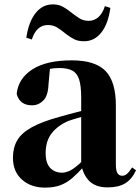

<svg xmlns="http://www.w3.org/2000/svg" viewBox="-20 -838 640 875"><path d="M185 17Q121 17 80 -19.5Q39 -56 39 -119Q39 -165 58.5 -198.5Q78 -232 125 -258Q172 -284 253 -306Q291 -317 342.5 -330Q394 -343 434 -353V-327Q394 -317 354.5 -306Q315 -295 292 -287Q243 -266 215.5 -230.5Q188 -195 188 -140Q188 -95 208.5 -73Q229 -51 263 -51Q276 -51 292.5 -57.5Q309 -64 331.5 -82.5Q354 -101 385 -136L404 -80H363Q335 -49 310.5 -27.5Q286 -6 256.5 5.5Q227 17 185 17ZM471 16Q416 16 387 -13Q358 -42 350 -91V-93V-393Q350 -445 341 -474.5Q332 -504 310 -516Q288 -528 250 -528Q226 -528 200 -523Q174 -518 136 -505L208 -529L201 -453Q199 -401 177 -379.5Q155 -358 126 -358Q70 -358 56 -410Q63 -480 127 -521.5Q191 -563 307 -563Q414 -563 461 -514.5Q508 -466 508 -357V-88Q508 -60 515.5 -48.5Q523 -37 537 -37Q548 -37 558 -45Q568 -53 582 -75L600 -62Q581 -21 550.5 -2.5Q520 16 471 16ZM100 -666Q110 -737 141.5 -777.5Q173 -818 221 -818Q247 -818 266 -807.5Q285 -797 301 -784Q320 -769 339.5 -756Q359 -743 384 -743Q410 -743 429 -760.5Q448 -778 458 -810L483 -802Q473 -729 441.5 -689.5Q410 -650 363 -650Q335 -650 316.5 -660Q298 -670 281 -683Q262 -699 242.5 -711.5Q223 -724 198 -724Q172 -724 153.5 -707Q135 -690 125 -658Z"/></svg>

Font: Noto Serif SC ExtraLight Black
Style: Regular
Weight: 900
Version: Version 2.002-H1;hotconv 1.1.0;makeotfexe 2.6.0